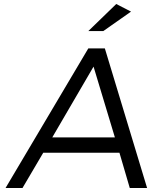

<svg xmlns="http://www.w3.org/2000/svg" viewBox="-20 -943 758 963"><path d="M7.8 0 422.9 -700.2H505.9L717.8 0H630.9L579.1 -176.8H196.8L92.8 0ZM242.2 -253.9H556.2L449.2 -608.9ZM422.9 -787.1 563 -922.9 637.2 -884.8 498 -787.1Z"/></svg>

Font: Trueno Light
Style: Italic
Weight: 300
Designer: Julieta Ulanovsky
Foundry: Julieta Ulanovsky
Version: Version 3.001b | FøM Fix